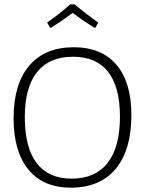

<svg xmlns="http://www.w3.org/2000/svg" viewBox="-20 -864 671 890"><path d="M211 -736 199 -760Q259 -802 306 -844H325Q386 -794 435 -760L423 -736H416Q355 -775 317 -804Q268 -768 218 -736ZM322 -645Q451 -645 520 -563.5Q589 -482 589 -331Q589 -168 516 -81Q443 6 308 6Q181 6 112 -77.5Q43 -161 43 -316Q43 -474 115.5 -559.5Q188 -645 322 -645ZM319 -601Q209 -601 152 -530Q95 -459 95 -321Q95 -180 150 -108Q205 -36 312 -36Q422 -36 479 -109Q536 -182 536 -323Q536 -461 481 -531Q426 -601 319 -601Z"/></svg>

Font: Alegreya Sans SC Light
Style: Regular
Weight: 300
Designer: Juan Pablo del Peral
Foundry: Huerta Tipografica
Version: Version 2.007